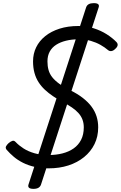

<svg xmlns="http://www.w3.org/2000/svg" viewBox="-20 -1056 771 1226"><path d="M290 19Q241 19 200.5 9.5Q160 0 127 -16.5Q94 -33 68.5 -54.5Q43 -76 22 -100Q13 -112 19 -122.5Q25 -133 35 -142Q48 -153 59 -156.5Q70 -160 80 -149Q101 -127 130.5 -108Q160 -89 200 -77.5Q240 -66 290 -66Q338 -66 379 -76.5Q420 -87 450.5 -108.5Q481 -130 498 -163.5Q515 -197 515 -243Q515 -270 506.5 -292.5Q498 -315 481 -334Q464 -353 439 -370Q414 -387 380 -405Q348 -422 319 -441.5Q290 -461 266.5 -483Q243 -505 226 -531.5Q209 -558 200 -591Q191 -624 191 -664Q191 -713 211 -754Q231 -795 269 -825.5Q307 -856 360.5 -873Q414 -890 481 -890Q532 -890 578 -875.5Q624 -861 661 -837.5Q698 -814 723 -788Q733 -778 731 -766.5Q729 -755 715 -743Q704 -732 692 -730Q680 -728 670 -736Q649 -754 621.5 -769.5Q594 -785 560 -795Q526 -805 481 -805Q438 -805 401.5 -796Q365 -787 338.5 -770Q312 -753 297.5 -726.5Q283 -700 283 -664Q283 -634 290 -609Q297 -584 313.5 -563Q330 -542 358 -521.5Q386 -501 428 -480Q475 -457 509 -430.5Q543 -404 564.5 -375Q586 -346 596.5 -313Q607 -280 607 -243Q607 -184 583.5 -136Q560 -88 517 -53Q474 -18 416.5 0.5Q359 19 290 19ZM194 150Q153 150 162 122L530 -1009Q539 -1036 579 -1036Q619 -1036 610 -1009L242 122Q233 150 194 150Z"/></svg>

Font: Playwrite DK Loopet
Style: Regular
Weight: 400
Designer: Veronika Burian, José Scaglione
Foundry: TypeTogether
Version: Version 1.002